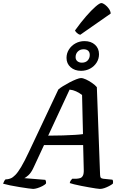

<svg xmlns="http://www.w3.org/2000/svg" viewBox="-57 -1227 801 1247"><path d="M158 0Q151 0 126.5 -3.5Q102 -7 70 -12Q38 -17 9 -23Q-20 -29 -37 -34Q-34 -43 -29.5 -51Q-25 -59 -21 -62L-8 -63Q1 -64 13.5 -69Q26 -74 42.5 -90.5Q59 -107 80.5 -143Q102 -179 131 -241L322 -646Q332 -655 352 -667.5Q372 -680 395 -692Q418 -704 438.5 -712Q459 -720 469 -720Q482 -720 501.5 -711Q521 -702 540.5 -688.5Q560 -675 572 -661L593 -91Q594 -77 597.5 -72.5Q601 -68 614 -66L673 -60Q676 -57 677 -50.5Q678 -44 676 -34Q666 -26 650.5 -18Q635 -10 620 -5Q605 0 592 0Q585 0 565.5 -3Q546 -6 520.5 -10.5Q495 -15 469.5 -20Q444 -25 424 -30Q404 -35 396 -38Q398 -48 402.5 -54.5Q407 -61 412 -66H438Q453 -67 464 -70.5Q475 -74 481.5 -86.5Q488 -99 487 -126L483 -285H229L163 -143Q146 -105 127 -88.5Q108 -72 101 -70L237 -59Q240 -55 241.5 -48Q243 -41 241 -34Q233 -26 217.5 -18Q202 -10 185.5 -5Q169 0 158 0ZM256 -346Q308 -346 352 -347.5Q396 -349 429.5 -351Q463 -353 482 -356L476 -610Q458 -624 437.5 -633.5Q417 -643 395 -645ZM469 -767Q428 -767 401.5 -790.5Q375 -814 375 -851Q375 -881 391 -906Q407 -931 433.5 -945.5Q460 -960 492 -960Q534 -960 560 -936.5Q586 -913 586 -875Q586 -845 570.5 -820.5Q555 -796 528.5 -781.5Q502 -767 469 -767ZM475 -820Q499 -820 512.5 -834.5Q526 -849 526 -870Q526 -888 515.5 -897.5Q505 -907 486 -907Q463 -907 448.5 -892.5Q434 -878 434 -856Q434 -839 445.5 -829.5Q457 -820 475 -820ZM464 -1001Q452 -1004 442.5 -1013Q433 -1022 430 -1029Q468 -1082 502.5 -1121.5Q537 -1161 563.5 -1184Q590 -1207 601 -1207Q611 -1207 625 -1196.5Q639 -1186 650 -1170.5Q661 -1155 662 -1139Z"/></svg>

Font: Texturina Medium 12pt SemiBold
Style: Italic
Weight: 600
Italic angle: -11°
Version: Version 1.002